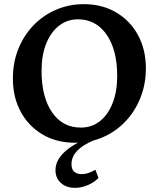

<svg xmlns="http://www.w3.org/2000/svg" viewBox="-20 -675 764 924"><path d="M342 12Q252 12 184.5 -28Q117 -68 79.5 -137.5Q42 -207 42 -297Q42 -374 68 -439Q94 -504 140.5 -552.5Q187 -601 249.5 -628Q312 -655 383 -655Q472 -655 539.5 -615Q607 -575 644.5 -505.5Q682 -436 682 -346Q682 -271 656.5 -206Q631 -141 585 -92Q539 -43 477 -15.5Q415 12 342 12ZM369 -61Q422 -61 461 -92Q500 -123 522 -179Q544 -235 544 -309Q544 -435 493 -508.5Q442 -582 355 -582Q304 -582 264.5 -551.5Q225 -521 202.5 -465.5Q180 -410 180 -334Q180 -208 230.5 -134.5Q281 -61 369 -61ZM341 229Q299 229 273 205.5Q247 182 247 144Q247 53 410 -14L432 0Q324 45 324 115Q324 163 375 163Q403 163 439 142L454 181Q435 202 403.5 215.5Q372 229 341 229Z"/></svg>

Font: Petrona
Style: Bold
Weight: 700
Designer: Ringo R. Seeber
Foundry: Ringo R. Seeber
Version: Version 2.001; ttfautohint (v1.8.3)